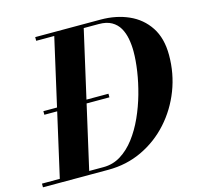

<svg xmlns="http://www.w3.org/2000/svg" viewBox="-146 -865 1012 979"><g transform="rotate(-15 360.0 -375.0)"><path d="M65 -355.5V-374.5H408.5V-355.5ZM-37.5 0V-19.5H287.5Q337.3 -19.5 378.8 -45.3Q420.3 -71 453.8 -115.1Q487.3 -159.3 512.4 -214.6Q537.5 -270 554.3 -329.6Q571 -389.3 579.5 -446.3Q588 -503.3 588 -550Q588 -584.5 582 -616.8Q576 -649 561.3 -674.8Q546.5 -700.5 520.1 -715.5Q493.8 -730.5 452.8 -730.5H122.5V-750H467.3Q548.8 -750 614.6 -720.9Q680.5 -691.8 719.3 -633Q758 -574.2 758 -485Q758 -388.2 724.3 -300.9Q690.5 -213.5 629.6 -145.8Q568.8 -78 486.5 -39Q404.3 0 307.5 0ZM52.2 0 222.2 -750H377.8L207.3 0Z"/></g></svg>

Font: Bodoni Moda
Style: Italic
Weight: 400
Italic angle: -13°
Designer: Owen Earl
Foundry: indestructible type
Version: Version 2.005